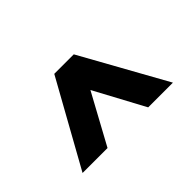

<svg xmlns="http://www.w3.org/2000/svg" viewBox="-56 -874 571 571"><g transform="rotate(-45 229.5 -589.0)"><path d="M315 -455H419L270 -723H188L39 -455H144L230 -613Z"/></g></svg>

Font: MV Cash SemiBold
Style: Regular
Weight: 600
Designer: Rodrigo Fuenzalida
Foundry: fragTYPE
Version: Version 1.100;Glyphs 3.1.2 (3151)